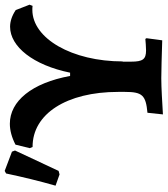

<svg xmlns="http://www.w3.org/2000/svg" viewBox="32 -740 715 819"><g transform="rotate(-90 389.5 -330.5)"><path d="M70 -668 59 -662C44 -591 27 -521 7 -451L55 -434L70 -438L157 -624L152 -637ZM756 -621C732 -637 708 -645 685 -645C600 -645 521 -546 489 -389H475C445 -552 368 -646 271 -646C243 -646 213 -638 182 -622L167 -561L172 -549C313 -550 407 -404 407 -184V-155C407 -81 393 -66 318 -59L311 7C363 4 425 0 465 0C495 0 566 2 627 4L636 -63L633 -68C621 -67 599 -65 584 -65C546 -65 536 -79 536 -129V-166L537 -164C537 -381 635 -550 757 -550C763 -550 768 -550 774 -549L779 -562Z"/></g></svg>

Font: Alegreya SC
Style: Bold
Weight: 700
Designer: Juan Pablo del Peral
Foundry: Huerta Tipografica
Version: Version 2.007;PS 002.007;hotconv 1.0.88;makeotf.lib2.5.64775